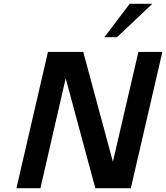

<svg xmlns="http://www.w3.org/2000/svg" viewBox="-20 -997 880 1017"><path d="M787 -977H667L533 -800H600ZM673 0 840 -722H713L578 -140L421 -722H234L67 0H194L328 -582L485 0Z"/></svg>

Font: Perun SemiBold Italic
Style: Regular
Weight: 400
Italic angle: -12°
Foundry: Copyright (c) Stefan Peev, Context Ltd, 2016
Version: Version 1.026